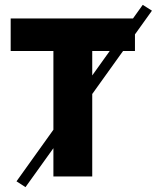

<svg xmlns="http://www.w3.org/2000/svg" viewBox="-20 -727 646 791"><path d="M85 44 48 20 568 -707 606 -683ZM200 0V-517H24V-651H536V-517H360V0Z"/></svg>

Font: Source Sans 3 ExtraLight ExtraBold
Style: Regular
Weight: 800
Version: Version 3.052;hotconv 1.1.0;makeotfexe 2.6.0